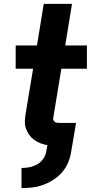

<svg xmlns="http://www.w3.org/2000/svg" viewBox="-20 -755 490 992"><path d="M91 217V113Q111 113 131.5 109Q152 105 171.5 94.5Q191 84 203.5 65.5Q216 47 219 27L225 -5Q206 -8 188.5 -15Q171 -22 156.5 -32.5Q142 -43 131.5 -57.5Q121 -72 114.5 -89.5Q108 -107 108.5 -126Q109 -145 112 -165L151 -400H61V-520H171L206 -735H352L317 -520H429V-400H297L255 -145Q254 -139 256.5 -133.5Q259 -128 263.5 -125Q268 -122 274.5 -121Q281 -120 287 -120H373L348 27Q344 55 333 82.5Q322 110 302.5 133Q283 156 257 173Q231 190 203.5 200Q176 210 147.5 213.5Q119 217 91 217Z"/></svg>

Font: Iosevka Etoile Heavy
Style: Italic
Weight: 900
Italic angle: -9°
Designer: Belleve Invis
Foundry: Belleve Invis
Version: Version 22.1.2; ttfautohint (v1.8.4)